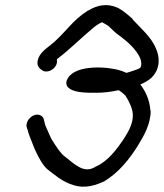

<svg xmlns="http://www.w3.org/2000/svg" viewBox="-20 -705 634 743"><path d="M143 -433C166 -417 207 -444 200 -475C202 -477 205 -480 208 -482C249 -513 297 -561 336 -593C347 -603 364 -615 375 -619C383 -615 390 -610 399 -605L420 -585C427 -578 435 -572 445 -565C475 -543 507 -513 521 -483C528 -468 529 -449 522 -442C519 -439 499 -432 483 -427L469 -423C464 -425 454 -430 446 -432C401 -447 276 -457 243 -403C236 -393 234 -380 241 -370C260 -345 315 -346 353 -346C383 -346 412 -350 439 -356C448 -351 459 -342 466 -334C479 -314 494 -284 494 -260C495 -228 478 -197 460 -169C431 -126 398 -81 350 -60C305 -31 270 -69 230 -100C216 -110 201 -132 179 -167C163 -202 153 -224 153 -228V-229L150 -241C149 -248 144 -255 138 -258C110 -272 78 -239 83 -214L87 -202C89 -191 98 -169 113 -131C130 -93 145 -67 162 -51C191 -29 220 -2 263 11C312 27 354 10 385 -4V-5H386C440 -38 482 -90 515 -144C536 -178 564 -226 563 -277H562V-278C559 -316 545 -350 523 -378C537 -384 554 -393 566 -404C603 -440 597 -488 584 -516C566 -562 524 -596 493 -630L494 -631C477 -646 458 -663 436 -675H435C396 -693 357 -686 321 -664H320C289 -644 269 -625 246 -600C225 -577 196 -546 176 -531C157 -516 132 -499 126 -471C121 -449 134 -439 143 -433Z"/></svg>

Font: Stray Cat
Style: ExBdExtObl
Weight: 800
Version: Version 1.0